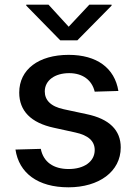

<svg xmlns="http://www.w3.org/2000/svg" viewBox="-20 -788 580 819"><path d="M384 -397 485 -400C469 -498 393 -554 273 -554C145 -554 62 -492 62 -393C62 -315 112 -264 210 -243L301 -223C357 -211 384 -186 384 -148C384 -99 339 -67 273 -67C208 -67 165 -97 154 -153L46 -150C61 -50 141 11 272 11C402 11 495 -56 495 -159C495 -233 446 -281 350 -301L252 -322C195 -334 171 -362 171 -398C171 -445 214 -476 275 -476C332 -476 372 -447 384 -397ZM92 -764 237 -616H310L456 -764V-768H361L273 -674L187 -768H92Z"/></svg>

Font: Wafeq Medium
Style: Regular
Weight: 500
Designer: Rasmus Andersson & Azza Alameddine
Foundry: Google & TypeTogether
Version: Version 3.000;January 28, 2025;FontCreator 15.0.0.3014 64-bi